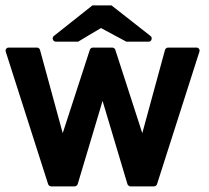

<svg xmlns="http://www.w3.org/2000/svg" viewBox="-21 -680 762 701"><path d="M455.6 0.5Q451.7 0.5 448.5 -2.2Q445.3 -4.9 444.3 -7.8L353.5 -311.5L262.7 -7.8Q261.7 -4.9 258.5 -2.2Q255.4 0.5 251.5 0.5H165.5Q162.1 0.5 158.9 -2Q155.8 -4.4 154.8 -7.3L0 -491.2Q-2 -497.1 1.5 -501.7Q4.9 -506.3 11.2 -506.3H114.3Q117.7 -506.3 120.8 -503.9Q124 -501.5 125 -498L208 -193.8L307.1 -498.5Q308.1 -501.5 311.3 -503.9Q314.5 -506.3 317.9 -506.3H388.7Q392.6 -506.3 395.8 -503.9Q398.9 -501.5 399.9 -498.5L498.5 -193.8L581.5 -498Q582.5 -501.5 585.9 -503.9Q589.4 -506.3 592.8 -506.3H695.8Q702.1 -506.3 705.6 -501.7Q709 -497.1 707 -491.2L552.2 -7.3Q551.3 -4.4 548.1 -2Q544.9 0.5 541 0.5ZM183.6 -527.8Q179.2 -527.8 176.3 -530Q173.3 -532.2 172.1 -535.6Q170.9 -539.1 171.6 -542.7Q172.4 -546.4 175.8 -548.8L316.4 -660.2H386.2L528.3 -548.8Q531.7 -546.4 532.5 -542.7Q533.2 -539.1 532.2 -535.6Q531.2 -532.2 528.3 -530Q525.4 -527.8 521 -527.8H440.4L347.7 -577.6Q327.1 -565.4 305.7 -552.7Q284.2 -540 264.2 -527.8Z"/></svg>

Font: Alte DIN 1451 Mittelschrift
Style: Bold
Weight: 700
Designer: Peter Wiegel
Foundry: Peter Wiegel
Version: Version 1.003